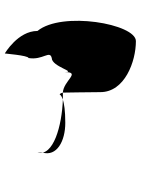

<svg xmlns="http://www.w3.org/2000/svg" viewBox="86 -682 582 794"><g transform="rotate(90 377.0 -285.0)"><path d="M108 -149C108 -68 201 -14 201 -14C201 -6 209 -112 220 -112C230 -171 186 -200 220 -208C256 -208 278 -314 278 -261C278 -331 314 -256 363 -254C363 -281 361 -346 361 -409C361 -510 234 -556 150 -556C79 -556 25 -250 108 -149ZM363 -254C365 -246 368 -242 370 -241C370 -237 368 -246 392 -254ZM392 -254C500 -250 628 -215 611 -149V-170C628 -228 565 -264 488 -264C436 -264 409 -259 392 -254Z"/></g></svg>

Font: Ampere
Style: SCSuExt
Weight: 400
Version: Version 1